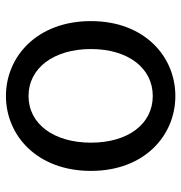

<svg xmlns="http://www.w3.org/2000/svg" viewBox="-2 -595 610 646"><g transform="rotate(-90 303.0 -272.0)"><path d="M303 13C436 13 555 -91 555 -271C555 -452 436 -557 303 -557C170 -557 51 -452 51 -271C51 -91 170 13 303 13ZM303 -63C209 -63 146 -146 146 -271C146 -396 209 -481 303 -481C397 -481 461 -396 461 -271C461 -146 397 -63 303 -63Z"/></g></svg>

Font: Source Han Sans CN Regular
Style: Regular
Weight: 400
Designer: Ryoko NISHIZUKA (kana & ideographs); Paul D. Hunt (Latin, Greek & Cyrillic); Wenlong ZHANG (bopomofo); Sandoll Communica
Foundry: Adobe Systems Incorporated
Version: Version 1.004;PS 1.004;hotconv 1.0.82;makeotf.lib2.5.63406